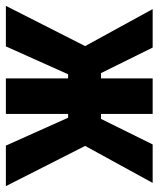

<svg xmlns="http://www.w3.org/2000/svg" viewBox="30 -577 540 654"><g transform="rotate(90 300.0 -250.0)"><path d="M240 -500V-324H222L135 -500H4L130 -270L-7 0H131L226 -212H240V0H361V-212H374L469 0H607L470 -270L596 -500H465L378 -324H361V-500Z"/></g></svg>

Font: LT Wave Mono Bold
Style: Regular
Weight: 700
Designer: Daniel Lyons
Version: Version 2.5 (Glyphs App)